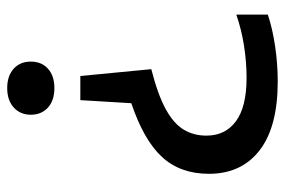

<svg xmlns="http://www.w3.org/2000/svg" viewBox="-149 -442 791 533"><g transform="rotate(-90 246.5 -175.5)"><path d="M268.5 -551Q302 -551 322 -533.2Q342 -515.5 342 -485.5Q342 -455.5 322.2 -437.8Q302.5 -420 268.5 -420Q234 -420 214.2 -438Q194.5 -456 194.5 -485.5Q194.5 -514.5 214.5 -532.8Q234.5 -551 268.5 -551ZM302 -348 321 -151Q250.5 -133 210.2 -111Q170 -89 153.2 -61.2Q136.5 -33.5 136.5 2Q136.5 54.5 176.5 84Q216.5 113.5 297 113.5Q340.5 113.5 385.5 106.5Q430.5 99.5 472.5 85V172.5Q433.5 185.5 384.2 192.8Q335 200 287 200Q160.5 200 95.5 149.5Q30.5 99 30.5 9Q30.5 -70.5 77.2 -121.2Q124 -172 226.5 -206.5L235 -348Z"/></g></svg>

Font: Encode Sans SmExp Md
Style: Regular
Weight: 500
Width: 6
Designer: Multiple Designers
Foundry: Impallari Type
Version: Version 3.002; ttfautohint (v1.8.3) -l 8 -r 50 -G 200 -x 14 